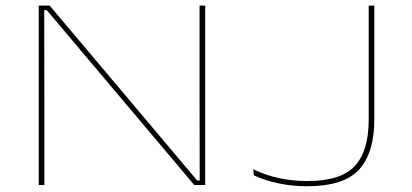

<svg xmlns="http://www.w3.org/2000/svg" viewBox="-20 -659 1466 684"><path d="M157 -639 682.5 -16H691.5L691 -293V-639H711V0H672L146.5 -623H137.5L138 -304.5V0H118V-639ZM1073 4.5Q1021 4.5 972.2 -5.8Q923.5 -16 884.5 -34.5L882 -56Q926.5 -34.5 975.2 -24.2Q1024 -14 1074 -14Q1195 -14 1244.2 -67.8Q1293.5 -121.5 1293.5 -233V-639H1313.5V-233Q1313.5 -115.5 1259.8 -55.5Q1206 4.5 1073 4.5Z"/></svg>

Font: Anek Latin Expanded Thin
Style: Regular
Weight: 250
Width: 7
Designer: Yesha Goshar
Foundry: Ek Type
Version: Version 1.003